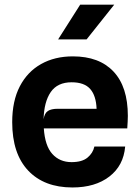

<svg xmlns="http://www.w3.org/2000/svg" viewBox="-20 -799 598 826"><path d="M291.5 7.5Q170 7.5 101.2 -65.2Q32.5 -138 32.5 -273.5Q32.5 -364.5 65.2 -427.5Q98 -490.5 156.8 -523.5Q215.5 -556.5 293.5 -556.5Q407 -556.5 468.5 -491Q530 -425.5 530 -300.5Q530 -287 529.2 -275Q528.5 -263 527.5 -246.5H168.5Q173.5 -171.5 205.2 -136.5Q237 -101.5 288 -101.5Q333 -101.5 356.5 -121Q380 -140.5 386 -168.5H518.5Q511.5 -86.5 450.5 -39.5Q389.5 7.5 291.5 7.5ZM227.5 -331H395.5Q393.5 -387 368.2 -416Q343 -445 288 -445Q227.5 -445 198.5 -403.2Q169.5 -361.5 167.5 -286Q171.5 -312 186 -321.5Q200.5 -331 227.5 -331ZM230 -629.5 325 -779H471.5L352.5 -629.5Z"/></svg>

Font: Spline Sans SemiBold
Style: Regular
Weight: 600
Designer: Eben Sorkin, Mirko Velimirovic
Foundry: Sorkin Type
Version: Version 1.000; ttfautohint (v1.8.3)